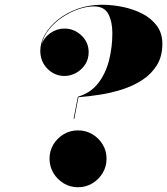

<svg xmlns="http://www.w3.org/2000/svg" viewBox="-20 -780 705 810"><path d="M308.5 -372Q362 -387.5 394 -428.8Q426 -470 440 -525.5Q454 -581 454 -640Q454 -688 437.2 -720.5Q420.5 -753 376 -753Q345.5 -753 310.5 -741Q275.5 -729 243 -707.2Q210.5 -685.5 187 -656.2Q163.5 -627 155.5 -593Q165.5 -621.5 192.5 -640.5Q219.5 -659.5 252 -659.5Q293 -659.5 323.5 -630.5Q354 -601.5 354 -560Q354 -530 339 -507.5Q324 -485 300.5 -472.2Q277 -459.5 252 -459.5Q210.5 -459.5 180.2 -490Q150 -520.5 150 -566Q150 -600.5 169.8 -634.8Q189.5 -669 225 -697.5Q260.5 -726 308 -743Q355.5 -760 411 -760Q452.5 -760 497 -751Q541.5 -742 579.8 -722.5Q618 -703 641.5 -671.5Q665 -640 665 -595Q665 -542.5 642 -505.2Q619 -468 581 -443Q543 -418 496.2 -403Q449.5 -388 401.2 -380.5Q353 -373 311 -370L293.5 -279H290.5ZM189 -110.5Q189 -143.5 205.2 -170.5Q221.5 -197.5 248.8 -213.8Q276 -230 309 -230Q342 -230 369.5 -213.8Q397 -197.5 413.2 -170.5Q429.5 -143.5 429.5 -110.5Q429.5 -77.5 413.2 -50.2Q397 -23 369.5 -6.5Q342 10 309 10Q276 10 248.8 -6.5Q221.5 -23 205.2 -50.2Q189 -77.5 189 -110.5Z"/></svg>

Font: Bodoni* 72pt Fatface
Style: Italic
Weight: 900
Italic angle: -13°
Version: Version 2.3